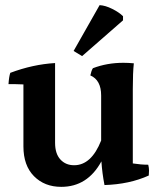

<svg xmlns="http://www.w3.org/2000/svg" viewBox="-20 -808 640 746"><path d="M458 -729 299 -590 266 -610 367 -788Q389 -787 416 -773.5Q443 -760 458 -745ZM496 -462V-173Q528 -168 556 -168Q559 -156 559 -145Q559 -134 558 -126Q483 -92 386 -89Q377 -135 374 -181Q320 -82 218 -82Q153 -82 112 -123.5Q71 -165 71 -239V-480Q56 -481 40.5 -481Q25 -481 13 -481Q15 -511 20 -525Q108 -558 194 -563V-253Q194 -211 214.5 -188.5Q235 -166 268 -166Q335 -166 373 -262V-437Q373 -497 331 -515Q335 -534 341 -543Q396 -564 459 -564Q479 -564 500 -562Q496 -526 496 -462Z"/></svg>

Font: Halant Semibold
Style: Regular
Weight: 600
Version: Version 1.100;PS 1.0;hotconv 1.0.78;makeotf.lib2.5.61930; tt